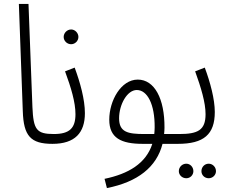

<svg xmlns="http://www.w3.org/2000/svg" viewBox="-20 -727 1180 977"><path d="M247 5C271 5 281 -7 281 -21C281 -34 274 -45 254 -45C165 -45 150 -68 145 -182L125 -707H76L96 -161C100 -35 136 5 247 5Z M342 -502C362 -502 379 -519 379 -539C379 -559 362 -577 342 -577C321 -577 304 -559 304 -539C304 -519 321 -502 342 -502ZM247 5C362 5 412 -52 412 -151C412 -221 388 -307 360 -383L311 -364C342 -280 364 -206 364 -146C364 -76 335 -45 254 -45Z M524 230C681 199 777 123 807 5H886C905 5 919 -3 919 -21C919 -38 909 -45 892 -45H815C816 -55 817 -66 817 -77C818 -225 766 -322 681 -322C596 -322 536 -215 536 -118C536 -25 596 5 706 5H755C723 105 633 158 512 183ZM715 -45C631 -45 586 -54 586 -125C586 -195 627 -269 676 -269C730 -269 768 -196 767 -79C767 -67 766 -55 765 -45Z M885 5C1017 5 1073 -43 1073 -157C1073 -222 1050 -308 1022 -383L973 -364C1003 -281 1026 -205 1026 -146C1026 -64 986 -45 892 -45ZM1042 180C1062 180 1079 164 1079 144C1079 123 1062 106 1042 106C1021 106 1005 123 1005 144C1005 164 1021 180 1042 180ZM928 180C948 180 964 164 964 144C964 123 948 106 928 106C907 106 890 123 890 144C890 164 907 180 928 180Z"/></svg>

Font: Noto Sans Arabic UI Cn Lt
Style: Regular
Weight: 300
Width: 3
Designer: Monotype Design Team, Nadine Chahine and Nizar Qandah
Foundry: Monotype Imaging Inc.
Version: Version 2.010